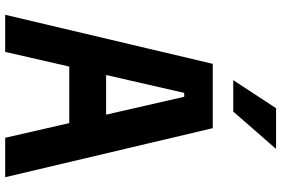

<svg xmlns="http://www.w3.org/2000/svg" viewBox="-192 -892 1084 740"><g transform="rotate(90 350.0 -522.0)"><path d="M37 0 226 -800H474L663 0H511L353 -690H338L180 0ZM167 -247V-389H533V-247ZM289 -879 397 -1044H554L410 -879Z"/></g></svg>

Font: Martian Mono SemiExpanded SemiBold
Style: Regular
Weight: 600
Monospace: yes
Version: Version 0.930